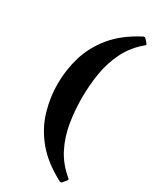

<svg xmlns="http://www.w3.org/2000/svg" viewBox="-243 -918 924 1123"><g transform="rotate(30 218.5 -356.5)"><path d="M387 129Q381 136 371 132Q257 72 192.5 -6.5Q128 -85 101.5 -175.5Q75 -266 75 -357Q75 -449 101.5 -539Q128 -629 192.5 -708Q257 -787 371 -846Q380 -850 387 -843L407 -820Q414 -813 406 -807Q339 -752 302.5 -679Q266 -606 252.5 -524Q239 -442 239 -357Q239 -272 252.5 -189.5Q266 -107 302.5 -35.5Q339 36 406 91Q413 97 407 105Z"/></g></svg>

Font: Hahmlet ExtraBold
Style: Regular
Weight: 800
Designer: Minjoo Ham & Mark Frömberg
Foundry: hypertype
Version: Version 1.002